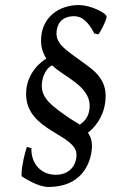

<svg xmlns="http://www.w3.org/2000/svg" viewBox="-20 -723 462 758"><path d="M186 -465C231 -420 334 -385 334 -305C334 -269 318 -246 295 -231C288 -236 281 -240 274 -244L252 -258C183 -306 145 -334 145 -385C145 -425 168 -459 186 -465ZM273 -659C314 -659 339 -617 352 -591L368 -587C375 -594 401 -643 401 -657C401 -671 339 -703 291 -703C214 -703 142 -656 142 -562C142 -548 144 -521 163 -492C148 -483 83 -438 83 -352C83 -205 282 -194 282 -112C282 -73 257 -33 200 -33C140 -33 104 -79 104 -132V-138L86 -143C79 -123 65 -67 65 -35C65 -30 66 -26 67 -26C77 -20 129 15 171 15C319 15 343 -102 343 -147C343 -178 330 -195 327 -199C341 -209 397 -257 397 -344C397 -402 364 -434 334 -457C256 -517 203 -541 203 -591C203 -620 217 -659 273 -659Z"/></svg>

Font: Temporarium
Style: Italic
Weight: 400
Italic angle: -7°
Version: Version 1.1